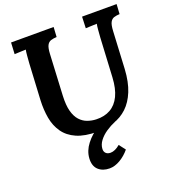

<svg xmlns="http://www.w3.org/2000/svg" viewBox="-167 -826 1090 1212"><g transform="rotate(-20 378.0 -220.0)"><path d="M756 -700 752 -634Q730 -633 714 -628Q698 -623 688.5 -605.5Q679 -588 677 -547L664 -297Q659 -211 634.5 -151Q610 -91 570.5 -54Q531 -17 479 -0.5Q427 16 367 16Q283 16 228.5 -8Q174 -32 144 -75Q114 -118 104 -174Q94 -230 97 -294L110 -536Q112 -563 114 -588Q116 -613 119 -626Q103 -625 78.5 -624.5Q54 -624 43 -623L47 -700H333L329 -634Q307 -633 290.5 -628Q274 -623 264.5 -605.5Q255 -588 253 -547L239 -272Q236 -209 247 -168.5Q258 -128 279.5 -104.5Q301 -81 329 -71Q357 -61 387 -60Q442 -58 482.5 -81Q523 -104 546 -152Q569 -200 573 -274L587 -536Q589 -563 591 -588Q593 -613 596 -626Q580 -625 556 -624.5Q532 -624 521 -623L524 -700ZM361 260Q315 260 286.5 234Q258 208 261 157Q264 107 298 63Q332 19 385 -14.5Q438 -48 496 -67L492 -5Q460 8 429.5 28.5Q399 49 379.5 75Q360 101 359 129Q358 147 369 158Q380 169 400 169Q415 169 431.5 161.5Q448 154 464 140L497 183Q469 217 432.5 238.5Q396 260 361 260Z"/></g></svg>

Font: Lora Italic
Style: Italic
Weight: 400
Italic angle: -3°
Designer: Olga Karpushina, Alexei Vanyashin (Cyrillic)
Foundry: Cyreal
Version: Version 2.210; ttfautohint (v1.8.1.43-b0c9)